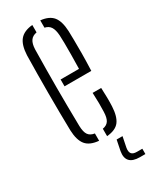

<svg xmlns="http://www.w3.org/2000/svg" viewBox="-198 -659 709 876"><g transform="rotate(-30 156.0 -221.0)"><path d="M49 -101.5Q48 -148 47.5 -198Q47 -248 47 -299.2Q47 -350.5 47.5 -400.5Q48 -450.5 49 -497.5Q51.5 -550 72.2 -575.2Q93 -600.5 139 -605V-566Q116.5 -562 106 -546.5Q95.5 -531 94.5 -502Q93.5 -444 93 -395.5Q92.5 -347 92.5 -301Q92.5 -255 93 -206Q93.5 -157 94.5 -98.5Q95.5 -66 105.8 -51.5Q116 -37 139 -33.5V5Q92 1 71.5 -24.2Q51 -49.5 49 -101.5ZM181 5V-34Q202.5 -37.5 212.5 -52.2Q222.5 -67 223.5 -98.5Q224.5 -119 224.2 -143.8Q224 -168.5 222.5 -199H267.5Q269 -172.5 269.2 -147.5Q269.5 -122.5 268.5 -101.5Q266 -49.5 246.8 -24.2Q227.5 1 181 5ZM126.5 -289V-325H223.5Q224.5 -364.5 224.8 -399Q225 -433.5 224.8 -460Q224.5 -486.5 223.5 -502Q221.5 -531 211.8 -546.5Q202 -562 181 -566.5V-605Q225.5 -600.5 245.8 -575.8Q266 -551 268.5 -498.5Q269 -482.5 269.5 -452Q270 -421.5 269.8 -380.2Q269.5 -339 267.5 -289ZM291.5 163H263Q225.5 163 209.8 145.8Q194 128.5 200 94.5L211 40H242L231 94.5Q227.5 115 235 125Q242.5 135 263 135H291.5Z"/></g></svg>

Font: Big Shoulders Stencil Display Thin Light
Style: Regular
Weight: 300
Version: Version 2.001